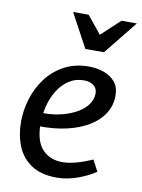

<svg xmlns="http://www.w3.org/2000/svg" viewBox="-84 -791 639 863"><g transform="rotate(10 235.0 -360.0)"><path d="M292 -504Q328 -504 360 -493Q392 -482 412 -458Q432 -434 432 -395Q432 -351 409 -314.5Q386 -278 343.5 -252Q301 -226 241.5 -212.5Q182 -199 110 -201V-263Q152 -260 193 -268Q234 -276 268 -293Q302 -310 322 -335Q342 -360 342 -390Q342 -414 324.5 -426.5Q307 -439 282 -439Q243 -439 213 -419.5Q183 -400 162.5 -367Q142 -334 132 -294Q122 -254 122 -214Q122 -134 156.5 -97Q191 -60 248 -60Q277 -60 311.5 -69.5Q346 -79 384 -96L411 -45Q396 -34 376 -24Q356 -14 333 -5.5Q310 3 285 8Q260 13 235 13Q163 13 118.5 -17Q74 -47 54 -97Q34 -147 34 -207Q34 -260 50.5 -313Q67 -366 99.5 -409Q132 -452 180.5 -478Q229 -504 292 -504ZM315 -653 400 -732H470L347 -579H262L179 -733H250Z"/></g></svg>

Font: Rosario Medium
Style: Italic
Weight: 500
Italic angle: -8.05°
Version: Version 1.201